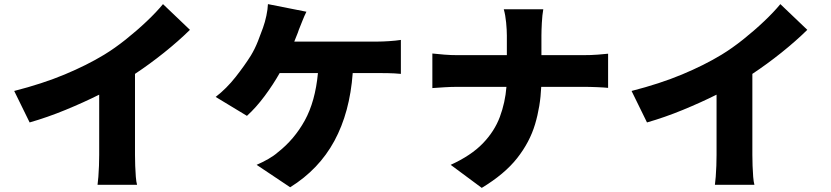

<svg xmlns="http://www.w3.org/2000/svg" viewBox="-20 -846 4040 933"><path d="M49 -404Q186 -439 294 -484Q402 -529 486 -580Q537 -611 591 -654Q645 -697 693 -742.5Q741 -788 772 -826L903 -701Q847 -646 777 -590Q707 -534 636 -487V-93Q636 -69 637 -40.5Q638 -12 640 13Q642 38 646 52H454Q456 38 458 13Q460 -12 461 -40.5Q462 -69 462 -93V-386Q386 -348 298.5 -312Q211 -276 124 -251Z M1469 -789Q1459 -769 1449 -743.5Q1439 -718 1432 -701Q1428 -688 1422 -674Q1416 -660 1410 -644H1818Q1838 -644 1870 -646Q1902 -648 1928 -652V-487Q1897 -490 1866 -490.5Q1835 -491 1818 -491H1694Q1680 -300 1605 -161.5Q1530 -23 1390 64L1227 -45Q1257 -58 1284 -73.5Q1311 -89 1329 -105Q1410 -168 1461 -260.5Q1512 -353 1525 -491H1339Q1308 -436 1266.5 -380Q1225 -324 1180 -283L1028 -375Q1081 -416 1125 -472Q1169 -528 1199 -576Q1219 -609 1233.5 -646Q1248 -683 1258 -711Q1268 -739 1274.5 -770Q1281 -801 1282 -826Z M2443 -674Q2443 -700 2439.5 -736.5Q2436 -773 2428 -801H2620Q2615 -773 2613 -735Q2611 -697 2611 -673V-578H2813Q2853 -578 2885 -580.5Q2917 -583 2935 -585V-419Q2917 -421 2881.5 -422.5Q2846 -424 2812 -424H2610Q2606 -329 2580 -242Q2554 -155 2493 -77.5Q2432 0 2321 67L2170 -45Q2269 -90 2326 -149Q2383 -208 2409 -278Q2435 -348 2441 -424H2207Q2172 -424 2140.5 -422Q2109 -420 2081 -418V-586Q2108 -583 2139.5 -580.5Q2171 -578 2203 -578H2443Z M3049 -404Q3186 -439 3294 -484Q3402 -529 3486 -580Q3537 -611 3591 -654Q3645 -697 3693 -742.5Q3741 -788 3772 -826L3903 -701Q3847 -646 3777 -590Q3707 -534 3636 -487V-93Q3636 -69 3637 -40.5Q3638 -12 3640 13Q3642 38 3646 52H3454Q3456 38 3458 13Q3460 -12 3461 -40.5Q3462 -69 3462 -93V-386Q3386 -348 3298.5 -312Q3211 -276 3124 -251Z"/></svg>

Font: Source Han Sans CN Heavy
Style: Regular
Weight: 900
Designer: Ryoko NISHIZUKA 西塚涼子 (kana, bopomofo & ideographs); Paul D. Hunt (Latin, Greek & Cyrillic); Sandoll Communications 산돌커뮤니
Foundry: Adobe
Version: Version 2.000;hotconv 1.0.107;makeotfexe 2.5.65593